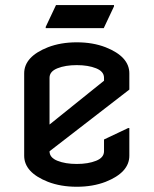

<svg xmlns="http://www.w3.org/2000/svg" viewBox="-20 -710 592 740"><path d="M478.5 -216.3V-109.9Q478.5 -45.4 387.2 -9.3Q337.9 9.8 275.9 9.8Q213.9 9.8 164.6 -9.3Q73.2 -45.4 73.2 -109.9V-427.2Q73.2 -491.7 164.6 -527.8Q213.9 -546.9 275.9 -546.9Q337.9 -546.9 387.2 -527.8Q478.5 -491.7 478.5 -427.2V-364.7L170.9 -127Q170.9 -102.5 201.4 -90.3Q231.9 -78.1 275.9 -78.1Q319.8 -78.1 350.3 -90.3Q380.9 -102.5 380.9 -127V-172.4L473.6 -216.3ZM170.9 -230 380.9 -398.9V-410.2Q380.9 -434.6 350.3 -446.8Q319.8 -459 275.9 -459Q231.9 -459 201.4 -446.8Q170.9 -434.6 170.9 -410.2ZM156.2 -601.6V-606.4L195.8 -690.4H419.4V-685.5L379.9 -601.6Z"/></svg>

Font: Nova Flat
Style: Book
Weight: 400
Version: Version 2.000